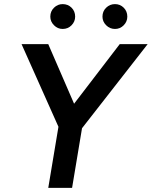

<svg xmlns="http://www.w3.org/2000/svg" viewBox="-20 -915 739 935"><path d="M379 -290 275 -324 563 -700H699ZM215 0 271 -336H387L331 0ZM268 -290 85 -700H215L378 -324ZM285 -774Q261 -774 243 -792Q225 -810 225 -834Q225 -860 243 -877.5Q261 -895 285 -895Q311 -895 328.5 -877.5Q346 -860 346 -834Q346 -810 328.5 -792Q311 -774 285 -774ZM540 -774Q515 -774 497 -792Q479 -810 479 -834Q479 -860 497 -877.5Q515 -895 540 -895Q565 -895 582.5 -877.5Q600 -860 600 -834Q600 -810 582.5 -792Q565 -774 540 -774Z"/></svg>

Font: Figtree Light SemiBold
Style: Italic
Weight: 600
Italic angle: -9.5°
Version: Version 2.001;gftools[0.9.30]